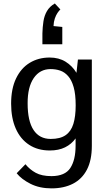

<svg xmlns="http://www.w3.org/2000/svg" viewBox="-20 -834 595 1079"><path d="M269.5 224.6Q202.1 224.6 151.4 199Q100.6 173.3 73.7 139.6L123 88.9Q147 118.7 180.9 137.2Q214.8 155.8 270 155.8Q345.7 155.3 375.2 110.1Q404.8 64.9 404.8 -15.1V-56.2Q381.8 -23.9 345.7 -6.1Q309.6 11.7 259.8 11.7Q192.4 11.7 143.6 -20.3Q94.7 -52.2 68.6 -111.3Q42.5 -170.4 42.5 -251.5Q42.5 -335.9 70.6 -393.8Q98.6 -451.7 147.5 -481.2Q196.3 -510.7 258.8 -510.7Q310.5 -510.7 348.4 -487.3Q386.2 -463.9 409.7 -424.8L418 -499.5H496.1V-14.6Q496.1 66.4 468.5 119.4Q440.9 172.4 389.9 198.5Q338.9 224.6 269.5 224.6ZM265.1 -53.2Q318.4 -53.2 348.9 -74.5Q379.4 -95.7 392.3 -137.7Q405.3 -179.7 405.3 -241.7Q405.3 -304.2 394 -344Q382.8 -383.8 363 -406.2Q343.3 -428.7 318.1 -437.3Q293 -445.8 264.6 -445.8Q204.1 -445.8 169.4 -395Q134.8 -344.2 135.3 -252.9Q135.3 -153.8 168.5 -103.5Q201.7 -53.2 265.1 -53.2ZM218.3 -585.4V-646.5Q219.2 -682.1 224.1 -714.1Q229 -746.1 243.9 -771.7Q258.8 -797.4 288.1 -814.5L319.3 -780.8Q312 -774.4 303.2 -761.5Q294.4 -748.5 288.1 -730Q281.7 -711.4 280.8 -687.5L330.1 -682.6V-585.4Z"/></svg>

Font: Pontano Sans Medium
Style: Regular
Weight: 500
Designer: Vernon Adams
Foundry: Vernon Adams
Version: Version 2.001